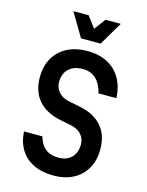

<svg xmlns="http://www.w3.org/2000/svg" viewBox="-150 -1133 951 1240"><g transform="rotate(15 325.0 -512.5)"><path d="M198 -209Q212 -157 245.5 -130Q279 -103 332 -103Q388 -103 420 -135Q452 -167 452 -223Q452 -262 427 -289.5Q402 -317 359 -326L282 -341Q184 -362 133.5 -421Q83 -480 83 -575Q83 -649 114.5 -703.5Q146 -758 203.5 -787.5Q261 -817 338 -817Q415 -817 471.5 -787.5Q528 -758 560 -703Q592 -648 596 -571H476Q461 -633 426.5 -665Q392 -697 339 -697Q279 -697 245 -665Q211 -633 211 -576Q211 -537 236.5 -509Q262 -481 305 -472L382 -457Q480 -437 530.5 -378Q581 -319 581 -225Q581 -150 550 -96Q519 -42 463 -12.5Q407 17 332 17Q255 17 198.5 -10Q142 -37 110.5 -88Q79 -139 75 -209ZM499 -1042 406 -885H275L182 -1042H284L374 -922H307L397 -1042Z"/></g></svg>

Font: Martian Mono SemiCondensed Medium
Style: Regular
Weight: 500
Width: 4
Designer: Roman Shamin
Foundry: Evil Martians
Version: Version 1.000